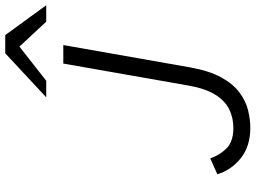

<svg xmlns="http://www.w3.org/2000/svg" viewBox="-141 -820 973 731"><g transform="rotate(-90 345.5 -454.5)"><path d="M224.5 12Q154 12 108.8 -24.2Q63.5 -60.5 47.5 -113.5L108 -140.5Q120.5 -104 146.5 -78.2Q172.5 -52.5 224 -52.5Q262 -52.5 294.5 -68.2Q327 -84 350.5 -121.5Q374 -159 385.5 -224.5L469 -700H539.5L454.5 -217.5Q441.5 -144 416.2 -98.5Q391 -53 358.5 -29Q326 -5 291.2 3.5Q256.5 12 224.5 12ZM340.5 -765 508 -921H577.5L691 -765H628.5L533.5 -867L403.5 -765Z"/></g></svg>

Font: Overpass Light
Style: Italic
Weight: 300
Italic angle: -10°
Designer: Delve Withrington, Dave Bailey, Thomas Jockin
Foundry: Delve Fonts LLC
Version: Version 4.000; ttfautohint (v1.8.3)